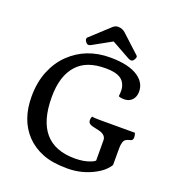

<svg xmlns="http://www.w3.org/2000/svg" viewBox="-168 -1095 1138 1239"><g transform="rotate(20 401.5 -475.0)"><path d="M58.6 0ZM765.6 -355.5Q771.5 -338.9 771.5 -326.7Q771.5 -314.5 767.8 -309.6Q764.2 -304.7 758.3 -302.2Q752.4 -299.8 744.6 -298.3Q736.8 -296.9 725.6 -290.5Q704.1 -278.3 704.1 -226.1V-112.3Q697.8 -99.1 677.2 -78.1Q656.7 -57.1 621.6 -37.6Q535.6 10.3 432.9 10.3Q330.1 10.3 262.7 -16.6Q195.3 -43.5 149.9 -91.3Q58.6 -187.5 58.6 -347.7Q58.6 -446.3 90.1 -522.9Q121.6 -599.6 175.3 -651.4Q285.2 -757.8 450.7 -757.8Q583 -757.8 648.4 -710Q700.2 -671.9 700.2 -613.8Q700.2 -577.6 679.2 -555.7Q659.2 -534.7 627 -534.7Q598.6 -534.7 586.9 -542Q589.4 -557.6 589.4 -580.6Q589.4 -603.5 579.3 -625.2Q569.3 -647 549.8 -659.7Q516.1 -682.1 448.2 -682.1Q380.4 -682.1 332.3 -664.6Q284.2 -647 251 -610.4Q182.1 -535.2 182.1 -388.7Q182.1 -66.9 456.5 -66.9Q521.5 -66.9 568.4 -86.9Q583.5 -93.3 591.8 -101.1L591.3 -240.7Q591.3 -275.9 545.4 -289.1Q534.2 -292 522.5 -294.4Q510.7 -296.9 499.3 -299.6Q487.8 -302.2 480 -306.6Q464.4 -314.5 464.4 -332.8Q464.4 -351.1 471.7 -359.4Q482.9 -355.5 520 -355.5ZM270 -797.9Q262.2 -809.6 262.2 -814.5Q262.2 -823.7 265.6 -827.1L387.7 -939.5Q408.7 -961.4 429.2 -961.4Q461.4 -961.4 483.4 -939.5L605.5 -827.1Q608.9 -823.7 608.9 -818.8Q608.9 -814 606.7 -808.6Q604.5 -803.2 601.1 -797.9Q591.8 -785.6 582.3 -785.6Q572.8 -785.6 561.5 -792L435.1 -862.3Q319.3 -798.3 308.6 -792Q297.9 -785.6 290.3 -785.6Q282.7 -785.6 278.1 -789.3Q273.4 -793 270 -797.9Z"/></g></svg>

Font: Quando
Style: Regular
Weight: 400
Version: Version 1.002